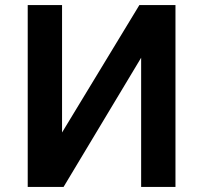

<svg xmlns="http://www.w3.org/2000/svg" viewBox="-20 -735 798 755"><path d="M89 0V-715H224V-214L528 -715H670V0H535V-508L230 0Z"/></svg>

Font: Wix Madefor Text
Style: Bold
Weight: 700
Designer: Dalton Maag Ltd
Foundry: Dalton Maag Ltd
Version: Version 3.100